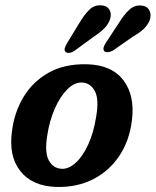

<svg xmlns="http://www.w3.org/2000/svg" viewBox="-20 -711 601 741"><path d="M315.5 -463Q412 -460.5 456.8 -400.5Q501.5 -340.5 489 -246Q479.5 -167.5 440.2 -109Q401 -50.5 338.8 -19Q276.5 12.5 197.5 10.5Q104 7.5 58.2 -51Q12.5 -109.5 26.5 -206.5Q35.5 -278 71 -337Q106.5 -396 167.8 -430.5Q229 -465 315.5 -463ZM218.5 -59.5Q245.5 -58.5 272.2 -82.8Q299 -107 320.2 -152.8Q341.5 -198.5 351 -260Q363 -328 346 -359.5Q329 -391 297 -392.5Q267.5 -394 239.8 -366.2Q212 -338.5 191.5 -291.8Q171 -245 162.5 -189Q151.5 -122.5 168.5 -91.8Q185.5 -61 218.5 -59.5ZM285.5 -621Q304 -652.5 323.5 -672.2Q343 -692 370 -690.5Q392.5 -689.5 402 -674Q411.5 -658.5 405 -637.5Q398.5 -618 383.5 -602.5Q368.5 -587 342.5 -570L267 -514.5Q258 -508.5 248.2 -507Q238.5 -505.5 233 -511Q227.5 -516.5 230 -525Q232.5 -533.5 238.5 -544ZM439.5 -623.5Q459 -655 479.5 -673.8Q500 -692.5 526.5 -689.5Q548 -687.5 556.5 -670.8Q565 -654 558 -633.5Q550 -614 534.5 -599.2Q519 -584.5 492 -569L416 -516Q406 -510.5 396.5 -509.5Q387 -508.5 382 -514Q377.5 -520.5 380.2 -529Q383 -537.5 389.5 -547.5Z"/></svg>

Font: Fraunces 72pt S100 SemiBold
Style: Italic
Weight: 600
Italic angle: -16°
Version: Version 1.000; ttfautohint (v1.8.3)